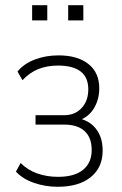

<svg xmlns="http://www.w3.org/2000/svg" viewBox="-20 -707 468 735"><path d="M201 8Q153 8 110 -7Q67 -22 41 -50L59 -83Q87 -55 124 -42.5Q161 -30 202 -30Q265 -30 298 -57Q331 -84 331 -133Q331 -180 304 -205Q277 -230 226 -230H116V-266H226Q267 -266 292.5 -293.5Q318 -321 318 -365Q318 -411 288.5 -433.5Q259 -456 202 -456Q160 -456 126.5 -442.5Q93 -429 66 -400L47 -433Q71 -463 113 -479Q155 -495 204 -495Q277 -495 318.5 -462Q360 -429 360 -369Q360 -329 342 -296.5Q324 -264 290 -249V-252Q319 -243 337 -225.5Q355 -208 364 -184.5Q373 -161 373 -130Q373 -66 327.5 -29Q282 8 201 8ZM241 -629V-687H299V-629ZM103 -629V-687H161V-629Z"/></svg>

Font: Nunito Sans 10pt Condensed ExtraLight
Style: Regular
Weight: 250
Width: 3
Designer: Vernon Adams
Foundry: Vernon Adams
Version: Version 3.101;gftools[0.9.27]